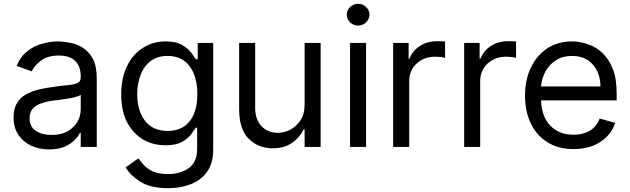

<svg xmlns="http://www.w3.org/2000/svg" viewBox="-20 -770 3302 1006"><path d="M143 -7Q102 -26 76 -64Q51 -101 51 -155Q51 -202 70 -231Q88 -261 119 -277Q150 -293 187 -302Q221 -310 263 -315Q304 -321 344 -325Q374 -328 389 -337Q403 -344 403 -365V-368Q403 -421 375 -450Q346 -479 288 -479Q229 -479 194 -452Q161 -427 146 -396L67 -425Q88 -475 124 -502Q160 -531 202 -541Q244 -553 286 -553Q306 -553 346 -546Q382 -540 412 -521Q445 -501 466 -463Q487 -424 487 -359V0H403V-74H399Q389 -54 371 -36Q351 -16 318 -1Q284 13 237 13Q186 13 143 -7ZM334 -82Q367 -101 386 -132Q403 -162 403 -197V-274Q398 -268 380 -263Q362 -257 339 -254Q326 -252 294 -247Q297 -247 259 -243Q227 -239 198 -229Q170 -220 152 -201Q135 -182 135 -151Q135 -106 167 -85Q199 -63 250 -63Q300 -63 334 -82Z M717 183Q665 151 638 107L705 60Q709 65 733 94Q750 113 781 128Q812 142 861 142Q926 142 970 110Q1013 79 1013 10V-101H1006Q1001 -93 980 -64Q962 -42 931 -25Q900 -9 847 -9Q780 -9 728 -40Q677 -71 645 -131Q615 -190 615 -276Q615 -359 645 -422Q673 -483 727 -518Q780 -553 848 -553Q902 -553 933 -535Q965 -517 981 -495L1007 -459H1016V-545H1097V16Q1097 86 1065 130Q1035 173 980 195Q926 216 861 216Q770 216 717 183ZM974 -135Q1014 -185 1014 -277Q1014 -366 975 -421Q935 -477 858 -477Q805 -477 769 -450Q733 -422 717 -378Q699 -333 699 -277Q699 -191 739 -138Q780 -84 858 -84Q934 -84 974 -135Z M1660 -545V0H1576V-92H1571Q1551 -50 1511 -22Q1470 7 1409 7Q1333 7 1282 -44Q1233 -94 1233 -199V-545H1317V-205Q1317 -145 1350 -109Q1383 -74 1436 -74Q1468 -74 1500 -90Q1530 -105 1554 -139Q1576 -171 1576 -223V-545Z M1898 -545V0H1814V-545ZM1814 -653Q1797 -670 1797 -693Q1797 -716 1814 -733Q1833 -750 1856 -750Q1881 -750 1898 -733Q1916 -717 1916 -693Q1916 -670 1898 -653Q1881 -636 1856 -636Q1833 -636 1814 -653Z M2121 -545V-463H2126Q2141 -504 2180 -529Q2218 -554 2268 -554H2291Q2301 -553 2312 -553V-467Q2311 -467 2293 -471Q2273 -473 2261 -473Q2202 -473 2163 -437Q2124 -401 2124 -345V0H2040V-545Z M2493 -545V-463H2498Q2513 -504 2552 -529Q2590 -554 2640 -554H2663Q2673 -553 2684 -553V-467Q2683 -467 2665 -471Q2645 -473 2633 -473Q2574 -473 2535 -437Q2496 -401 2496 -345V0H2412V-545Z M2850 -24Q2792 -59 2762 -122Q2731 -184 2731 -268Q2731 -354 2762 -416Q2791 -479 2848 -517Q2904 -553 2977 -553Q3019 -553 3061 -538Q3103 -524 3137 -492Q3172 -458 3191 -408Q3211 -359 3211 -280V-244H2815Q2818 -157 2865 -110Q2911 -64 2985 -64Q3036 -64 3070 -85Q3105 -105 3122 -149L3203 -126Q3184 -65 3126 -27Q3070 11 2985 11Q2905 11 2850 -24ZM3086 -432Q3046 -477 2977 -477Q2928 -477 2894 -455Q2860 -434 2838 -396Q2818 -357 2815 -317H3126Q3126 -386 3086 -432Z"/></svg>

Font: Sinter
Style: Regular
Weight: 400
Foundry: Adobe & rsms
Version: Version 1.000